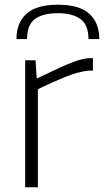

<svg xmlns="http://www.w3.org/2000/svg" viewBox="-20 -796 442 816"><path d="M50 -630Q50 -699 92.5 -737.5Q135 -776 226 -776Q317 -776 359.5 -737.5Q402 -699 402 -630H356Q356 -691 321.5 -715.5Q287 -740 226 -740Q163 -740 129 -715.5Q95 -691 95 -630ZM87 -540H131L136 -464H140Q178 -482 208.5 -496.5Q239 -511 265 -522Q291 -533 313 -540Q335 -547 356 -549H375V-496H357Q311 -491 256 -468.5Q201 -446 141 -417V0H87Z"/></svg>

Font: Encode Sans Wide
Style: ExtraLight
Weight: 200
Designer: Pablo Impallari, Andres Torresi
Foundry: Pablo Impallari, Andres Torresi
Version: Version 1.000; ttfautohint (v1.00) -l 8 -r 50 -G 200 -x 14 -